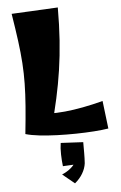

<svg xmlns="http://www.w3.org/2000/svg" viewBox="-66 -804 721 1143"><g transform="rotate(-5 294.0 -233.0)"><path d="M66 -25Q76 -119 81.5 -191Q87 -263 88 -324.5Q89 -386 85 -447.5Q81 -509 71.5 -580.5Q62 -652 47 -745L324 -759Q324 -654 317.5 -562Q311 -470 298.5 -386Q286 -302 268 -220.5Q250 -139 227 -54ZM561 -15Q525 -9 474.5 -5.5Q424 -2 367.5 -1Q311 0 254.5 -2Q198 -4 149 -9.5Q100 -15 66 -25L117 -143Q211 -128 313 -138Q415 -148 541 -181ZM335 293 263 234Q295 220 316.5 201.5Q338 183 340 172L367 180L272 185Q268 153 267 114.5Q266 76 271 46L405 53Q405 87 405 117.5Q405 148 403 179Q399 210 381.5 239.5Q364 269 335 293Z"/></g></svg>

Font: Marhey
Style: Bold
Weight: 700
Designer: Nur Syamsi & Bustanul Arifin
Foundry: Namelatype
Version: Version 1.000